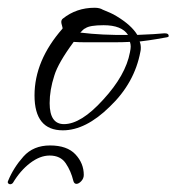

<svg xmlns="http://www.w3.org/2000/svg" viewBox="-33 -325 455 495"><path d="M96 50Q140 50 161.5 73Q183 96 183 126Q183 135 176.5 142Q170 149 164 149Q158 149 156 141Q150 116 136.5 96Q123 76 95 76Q70 76 44.5 95.5Q19 115 0 147Q-3 150 -7 150Q-10 150 -12 147.5Q-14 145 -12 141Q2 107 27.5 78.5Q53 50 96 50ZM129 11Q56 11 56 -79Q56 -169 128 -251Q129 -252 127 -258.5Q125 -265 125 -268Q125 -274 129 -277Q164 -305 211 -305Q224 -305 232 -300Q242 -296 251 -292Q260 -288 268 -283Q306 -260 321 -235Q346 -236 363 -237Q380 -238 389 -239H393Q402 -239 402 -232Q402 -230 398 -229Q387 -227 369.5 -224Q352 -221 327 -218Q330 -211 330 -202Q330 -195 329 -192Q314 -111 250 -50Q188 11 129 11ZM297 -235Q281 -260 234 -260Q198 -260 187 -252Q184 -251 181 -248Q178 -245 174 -241Q230 -234 297 -235ZM132 -5Q176 -5 233 -68Q291 -131 302 -190Q303 -195 303.5 -198.5Q304 -202 304 -205Q304 -211 302 -217Q283 -216 263 -216Q243 -216 223 -216Q203 -216 186.5 -216Q170 -216 157 -217Q117 -163 107 -130Q95 -93 95 -59Q95 -5 132 -5Z"/></svg>

Font: Ephesis
Style: Regular
Weight: 400
Designer: Robert E. Leuschke
Foundry: Robert E. Leuschke
Version: Version 1.010; ttfautohint (v1.8.3)